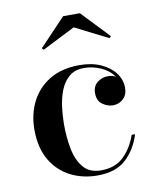

<svg xmlns="http://www.w3.org/2000/svg" viewBox="-80 -752 676 824"><g transform="rotate(-10 258.0 -339.5)"><path d="M287.5 -634 144.5 -561.5 137.5 -569 251.5 -689H324.5L438.5 -569L431.5 -561.5ZM467.5 -136.5Q448 -72.5 403.5 -31.2Q359 10 279.5 10Q213 10 160 -17.8Q107 -45.5 76.2 -99Q45.5 -152.5 45.5 -230Q45.5 -297.5 73 -351.8Q100.5 -406 153.5 -438Q206.5 -470 283 -470Q337 -470 376.8 -452Q416.5 -434 438.2 -404.8Q460 -375.5 460 -340.5Q460 -310 441.2 -292.5Q422.5 -275 396 -275Q373.5 -275 351.2 -290.5Q329 -306 329 -339.5Q329 -369.5 349.2 -385.8Q369.5 -402 396 -402Q414.5 -402 429 -394Q409.5 -423 373.5 -438.8Q337.5 -454.5 301 -454.5Q260.5 -454.5 235.5 -433Q210.5 -411.5 197.2 -377.5Q184 -343.5 179.2 -304.5Q174.5 -265.5 174.5 -230Q174.5 -173 184.5 -122.5Q194.5 -72 221.2 -40.5Q248 -9 297.5 -9Q359.5 -9 396.5 -45Q433.5 -81 453 -136.5Z"/></g></svg>

Font: Bodoni* 16 Medium
Style: Regular
Weight: 500
Version: Version 2.2